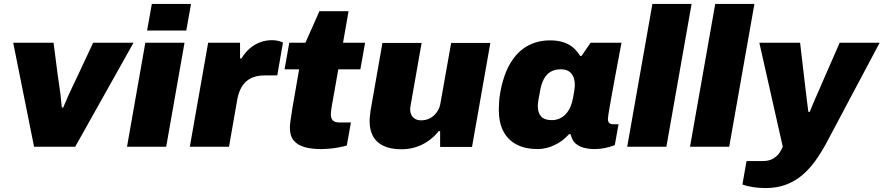

<svg xmlns="http://www.w3.org/2000/svg" viewBox="-20 -745 4487 975"><path d="M153 0 47 -528H252L274 -357Q277 -337 280.5 -313.5Q284 -290 287.5 -262Q291 -234 294 -199H301Q316 -235 328 -261.5Q340 -288 351 -311Q362 -334 373 -357L453 -528H658L362 0Z M727 -590 751 -725H950L926 -590ZM625 0 718 -528H917L824 0Z M944 0 1037 -528H1199V-448H1206Q1224 -478 1248.5 -499Q1273 -520 1301.5 -530.5Q1330 -541 1360 -541Q1380 -541 1395 -537Q1410 -533 1417 -529L1388 -362H1324Q1292 -362 1268 -353.5Q1244 -345 1227 -328.5Q1210 -312 1199.5 -288.5Q1189 -265 1184 -235L1143 0Z M1610 12Q1562 12 1526.5 2Q1491 -8 1471.5 -31.5Q1452 -55 1452 -96Q1452 -108 1455 -131Q1458 -154 1465 -197L1499 -393H1425L1449 -528H1531L1602 -688H1750L1722 -528H1834L1810 -393H1698L1665 -207Q1663 -194 1661.5 -183.5Q1660 -173 1660 -164Q1660 -145 1669.5 -134Q1679 -123 1706 -123H1762L1741 -6Q1724 -1 1700 3.5Q1676 8 1652 10Q1628 12 1610 12Z M2019 13Q1964 13 1928 -4Q1892 -21 1874.5 -52.5Q1857 -84 1857 -129Q1857 -143 1858.5 -156.5Q1860 -170 1862 -185L1922 -527H2121L2065 -209Q2064 -204 2063.5 -199.5Q2063 -195 2063 -190Q2063 -173 2069.5 -160.5Q2076 -148 2088.5 -141Q2101 -134 2119 -134Q2138 -134 2154.5 -140.5Q2171 -147 2183.5 -158.5Q2196 -170 2204.5 -185Q2213 -200 2216 -217L2271 -527H2470L2377 1H2215V-79H2208Q2183 -48 2152.5 -27.5Q2122 -7 2088.5 3Q2055 13 2019 13Z M2710 12Q2648 12 2603.5 -11Q2559 -34 2536 -78.5Q2513 -123 2513 -188Q2513 -207 2514.5 -228.5Q2516 -250 2520 -273Q2536 -363 2570.5 -422Q2605 -481 2656.5 -510.5Q2708 -540 2773 -540Q2808 -540 2836 -532Q2864 -524 2886 -507Q2908 -490 2926 -461H2933L2979 -528H3136L3112 -400Q3106 -368 3099.5 -333.5Q3093 -299 3087.5 -267Q3082 -235 3077 -208Q3072 -181 3069.5 -163.5Q3067 -146 3067 -141Q3067 -127 3074 -120.5Q3081 -114 3092 -114H3121L3102 -8Q3079 1 3052.5 6.5Q3026 12 3001 12Q2969 12 2943.5 5Q2918 -2 2901 -18Q2892 -26 2886.5 -38Q2881 -50 2877 -64H2870Q2838 -28 2795.5 -8Q2753 12 2710 12ZM2782 -135Q2805 -135 2823.5 -144Q2842 -153 2855.5 -168.5Q2869 -184 2877.5 -204.5Q2886 -225 2890 -248Q2894 -270 2896 -282.5Q2898 -295 2898.5 -302Q2899 -309 2899 -314Q2899 -337 2891.5 -355Q2884 -373 2868.5 -383Q2853 -393 2828 -393Q2797 -393 2776 -380.5Q2755 -368 2742.5 -345Q2730 -322 2724 -291Q2718 -259 2715 -242.5Q2712 -226 2711.5 -218.5Q2711 -211 2711 -206Q2711 -173 2727.5 -154Q2744 -135 2782 -135Z M3165 0 3293 -725H3492L3364 0Z M3484 0 3612 -725H3811L3683 0Z M3867 210Q3831 210 3799.5 204.5Q3768 199 3750 192L3771 73H3851Q3886 73 3907 60Q3928 47 3939 30Q3950 13 3955 0L3836 -528H4043L4068 -314Q4071 -291 4073.5 -268.5Q4076 -246 4079 -223Q4082 -200 4085 -177H4092Q4100 -197 4107.5 -215Q4115 -233 4122.5 -250Q4130 -267 4137 -282.5Q4144 -298 4150 -313L4244 -528H4447L4175 -16Q4149 32 4119 73.5Q4089 115 4052.5 145.5Q4016 176 3970.5 193Q3925 210 3867 210Z"/></svg>

Font: Archivo SemiBold Black
Style: Italic
Weight: 900
Italic angle: -10°
Version: Version 2.001